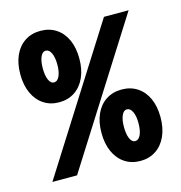

<svg xmlns="http://www.w3.org/2000/svg" viewBox="-107 -808 864 917"><g transform="rotate(-15 325.0 -350.0)"><path d="M43 0 485 -698H607L165 0ZM476 12Q432 12 399 -10Q366 -32 348 -72Q330 -112 330 -165Q330 -219 348 -258.5Q366 -298 399 -319.5Q432 -341 476 -341Q520 -341 553 -319.5Q586 -298 604 -258.5Q622 -219 622 -165Q622 -112 604 -72Q586 -32 553 -10Q520 12 476 12ZM476 -86Q493 -86 503 -107.5Q513 -129 513 -165Q513 -200 503 -221.5Q493 -243 476 -243Q460 -243 450.5 -221.5Q441 -200 441 -165Q441 -129 450.5 -107.5Q460 -86 476 -86ZM174 -359Q130 -359 97 -381Q64 -403 46 -443Q28 -483 28 -536Q28 -590 46 -629.5Q64 -669 97 -690.5Q130 -712 174 -712Q218 -712 251 -690.5Q284 -669 302 -629.5Q320 -590 320 -536Q320 -483 302 -443Q284 -403 251 -381Q218 -359 174 -359ZM174 -457Q191 -457 201 -478.5Q211 -500 211 -536Q211 -571 201 -592.5Q191 -614 174 -614Q158 -614 148.5 -592.5Q139 -571 139 -536Q139 -500 148.5 -478.5Q158 -457 174 -457Z"/></g></svg>

Font: Azeret Mono Thin
Style: Bold
Weight: 700
Version: Version 1.002